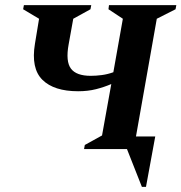

<svg xmlns="http://www.w3.org/2000/svg" viewBox="-20 -580 706 747"><path d="M307 0 310 -16 377 -53 413 -253Q385 -241 353.5 -233Q322 -225 284 -225Q190 -225 145 -269.5Q100 -314 116 -410L132 -507L70 -544L73 -560H335L332 -544L265 -507L247 -407Q235 -341 256 -313Q277 -285 333 -285Q354 -285 376.5 -288Q399 -291 421 -299L458 -507L402 -544L404 -560H666L663 -544L590 -507L509 -49H584L548 147H532L474 0Z"/></svg>

Font: Spectral SC
Style: Bold Italic
Weight: 700
Italic angle: -10°
Designer: Jean-Baptiste Levee
Foundry: Production Type
Version: Version 2.001